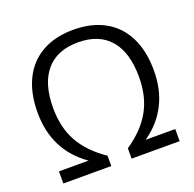

<svg xmlns="http://www.w3.org/2000/svg" viewBox="-131 -885 1033 1020"><g transform="rotate(-20 386.0 -375.0)"><path d="M547.5 -68.5H715V0H443.5V-58.5Q538 -122.5 583.5 -203.2Q629 -284 629 -394.5Q629 -533 566.8 -605.5Q504.5 -678 386 -678Q268 -678 205.8 -605.5Q143.5 -533 143.5 -394.5Q143.5 -284 188.8 -203.2Q234 -122.5 328.5 -58.5V0H57.5V-68.5H225Q143 -125 100.2 -208.2Q57.5 -291.5 57.5 -400Q57.5 -510 96.5 -588.5Q135.5 -667 209.2 -708.2Q283 -749.5 386 -749.5Q489 -749.5 563 -708.2Q637 -667 676 -588.5Q715 -510 715 -400Q715 -291.5 672.2 -208.2Q629.5 -125 547.5 -68.5Z"/></g></svg>

Font: Encode Sans Semi Expanded
Style: Regular
Weight: 400
Width: 6
Designer: Multiple Designers
Foundry: Impallari Type
Version: Version 2.000